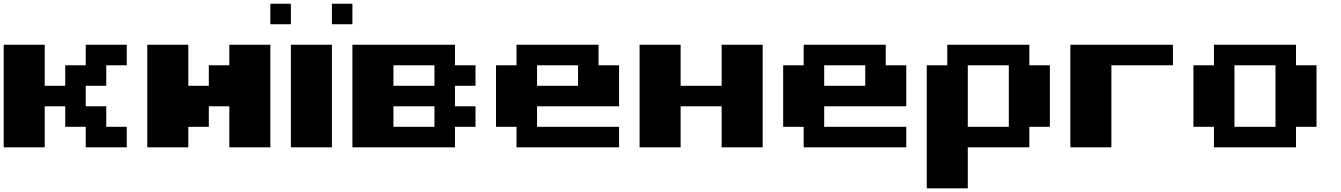

<svg xmlns="http://www.w3.org/2000/svg" viewBox="-20 -798 7262 1040"><path d="M0 0V-555.6H222.2V-333.3H333.3V-444.4H444.4V-555.6H666.7V-444.4H555.6V-333.3H444.4V-222.2H555.6V-111.1H666.7V0H444.4V-111.1H333.3V-222.2H222.2V0Z M1000 -111.1V0H777.8V-555.6H1000V-333.3H1111.1V-444.4H1222.2V-555.6H1444.4V0H1222.2V-222.2H1111.1V-111.1Z M1555.6 -666.7H1444.4V-777.8H1555.6ZM1555.6 0V-555.6H1777.8V0ZM1888.9 -666.7H1777.8V-777.8H1888.9Z M2444.4 -222.2H2555.6V-111.1H2444.4V0H1888.9V-555.6H2444.4V-444.4H2555.6V-333.3H2444.4ZM2333.3 -444.4H2111.1V-333.3H2333.3ZM2333.3 -111.1V-222.2H2111.1V-111.1Z M3222.2 -555.6V-444.4H3333.3V-222.2H2888.9V-111.1H3333.3V0H2777.8V-111.1H2666.7V-444.4H2777.8V-555.6ZM3111.1 -444.4H2888.9V-333.3H3111.1Z M3888.9 0V-222.2H3666.7V0H3444.4V-555.6H3666.7V-333.3H3888.9V-555.6H4111.1V0Z M4777.8 -555.6V-444.4H4888.9V-222.2H4444.4V-111.1H4888.9V0H4333.3V-111.1H4222.2V-444.4H4333.3V-555.6ZM4666.7 -444.4H4444.4V-333.3H4666.7Z M5555.6 -555.6V-444.4H5666.7V-111.1H5555.6V0H5222.2V222.2H5000V-444.4H5111.1V-555.6ZM5444.4 -444.4H5222.2V-111.1H5444.4Z M6333.3 -555.6V-444.4H6000V0H5777.8V-555.6Z M6555.6 -111.1H6444.4V-444.4H6555.6V-555.6H7000V-444.4H7111.1V-111.1H7000V0H6555.6ZM6888.9 -444.4H6666.7V-111.1H6888.9Z"/></svg>

Font: Pixeloid Sans
Style: Bold
Weight: 700
Monospace: yes
Designer: GGBot
Version: 0.3